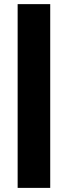

<svg xmlns="http://www.w3.org/2000/svg" viewBox="-20 -724 327 924"><path d="M64.9 -704.1H221.7V180.2H64.9Z"/></svg>

Font: Schibsted Grotesk ExtraBold
Style: Regular
Weight: 800
Designer: Bakken & Baeck AS, Henrik Kongsvoll
Foundry: Schibsted ASA
Version: Version 1.100; ttfautohint (v1.8.4.7-5d5b);gftools[0.9.25]